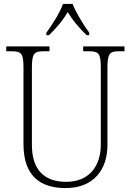

<svg xmlns="http://www.w3.org/2000/svg" viewBox="-20 -951 670 981"><path d="M217 -784V-771H230C273 -813 299 -844 326 -889C354 -844 380 -813 423 -771H436V-784C408 -822 368 -886 351 -931H302C286 -886 245 -822 217 -784ZM315 10C459 10 529 -85 529 -210V-605C529 -679 541 -689 589 -689H616V-714H405V-689H435C483 -689 495 -679 495 -606V-211C495 -110 442 -22 318 -22C211 -22 143 -79 143 -210V-605C143 -679 155 -689 203 -689H233V-714H12V-689H40C88 -689 100 -679 100 -607V-214C100 -53 185 10 315 10Z"/></svg>

Font: Noto Serif Sinhala SemiCondensed ExtraLight
Style: Regular
Weight: 200
Width: 4
Designer: Jelle Bosma - Monotype Design Team
Foundry: Monotype Imaging Inc.
Version: Version 2.007